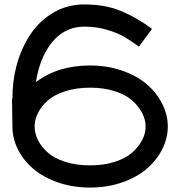

<svg xmlns="http://www.w3.org/2000/svg" viewBox="-20 -840 806 865"><path d="M360 -820Q456 -820 527.5 -789.5Q599 -759 665 -710L606 -630Q567 -658 539 -674.5Q511 -691 463 -705.5Q415 -720 361 -720Q255 -720 193 -619Q155 -557 142 -470Q240 -545 386 -545Q463 -545 529.5 -522Q596 -499 640.5 -461Q685 -423 710.5 -373Q736 -323 736 -270Q736 -217 710.5 -167Q685 -117 640.5 -79Q596 -41 529.5 -18Q463 5 385.5 5Q308 5 241.5 -18Q175 -41 130.5 -79Q86 -117 61 -166.5Q36 -216 36 -269V-270L34 -394H36V-395Q36 -553 108 -671Q148 -738 213.5 -779Q279 -820 360 -820ZM136 -271V-270Q136 -239 151 -209Q166 -179 195 -153Q224 -127 273.5 -111Q323 -95 385.5 -95Q448 -95 497.5 -111Q547 -127 576 -153Q605 -179 620.5 -209Q636 -239 636 -270Q636 -301 620.5 -331Q605 -361 576 -387Q547 -413 497.5 -429Q448 -445 386 -445Q324 -445 274 -429Q224 -413 195 -387Q166 -361 151 -331Q136 -301 136 -271Z"/></svg>

Font: Serreria Sobria
Style: Medium
Weight: 500
Version: Version 001.000